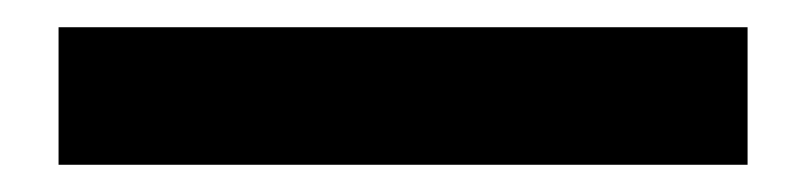

<svg xmlns="http://www.w3.org/2000/svg" viewBox="-20 20 592 141"><path d="M529 141H23V40H529Z"/></svg>

Font: Hind Colombo SemiBold
Style: Regular
Weight: 600
Designer: Jyotish Sonowal, Aditi Pimprikar
Foundry: Indian Type Foundry
Version: Version 1.000;PS 1.0;hotconv 1.0.86;makeotf.lib2.5.63406; tt